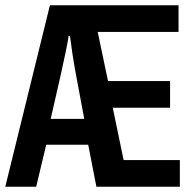

<svg xmlns="http://www.w3.org/2000/svg" viewBox="-25 -707 725 727"><path d="M-5 0 164 -687H651V-586H345L384 -400H619V-299H402L443 -101H656V0H340L309 -159H150L112 0ZM167 -257H294L262 -428Q258 -450 254.5 -470.5Q251 -491 248.5 -508.5Q246 -526 244 -542Q242 -558 240 -570H234Q235 -569 232 -553Q229 -537 224.5 -514Q220 -491 214.5 -467.5Q209 -444 206 -428Z"/></svg>

Font: Archivo ExtraCondensed SemiBold
Style: Regular
Weight: 600
Width: 2
Designer: Hector Gatti
Foundry: Omnibus-Type
Version: Version 2.001